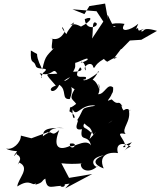

<svg xmlns="http://www.w3.org/2000/svg" viewBox="-20 -975 900 1076"><path d="M495 -240C503 -204 489 -249 442 -263C419 -168 473 -231 490 -160C458 -210 362 -122 372 -170C425 -179 389 -129 372 -157C300 -125 278 -161 312 -246C257 -196 287 -263 220 -211C225 -231 211 -264 337 -257C269 -267 245 -231 265 -232C247 -246 243 -220 261 -239L156 -200L97 -215C98 -176 50 -131 14 -143C28 -129 96 -126 76 -128C29 -64 94 -131 82 -147C58 -88 89 -121 93 -84C92 -73 68 -35 88 -64C153 -33 79 27 77 70C155 19 161 77 182 49C224 23 181 2 179 60C226 47 211 38 234 26C243 100 274 61 345 67C287 61 347 87 343 58L370 54L345 81L497 0L367 22L324 -60C405 -51 460 -64 433 -57C430 -20 483 0 527 -45C524 -23 455 -85 562 -105C491 -79 509 -50 561 -31C525 -115 604 -124 641 -117C626 -168 663 -183 714 -152C689 -153 645 -91 719 -178C647 -150 673 -148 682 -151C685 -195 613 -239 684 -224C656 -253 719 -294 701 -362C668 -381 625 -283 715 -361C659 -318 654 -416 667 -377C641 -423 646 -375 606 -418C564 -401 595 -416 607 -450C555 -467 619 -411 614 -485C581 -512 567 -445 530 -447C550 -483 522 -542 538 -470C507 -569 453 -520 475 -505C550 -572 520 -585 534 -572C441 -496 436 -537 458 -529C486 -570 369 -506 429 -598C461 -570 381 -573 381 -573C388 -524 291 -501 374 -544C415 -617 396 -589 403 -633C377 -598 485 -669 470 -639C397 -597 453 -672 461 -580C435 -601 497 -640 503 -597C518 -588 497 -616 592 -660C542 -659 565 -638 581 -629C661 -676 630 -645 617 -646L658 -700H661L708 -748L772 -752L860 -802C754 -833 807 -782 755 -806C755 -827 748 -813 732 -806C728 -743 764 -804 788 -814C738 -795 731 -788 755 -842C710 -802 645 -790 678 -841C602 -855 560 -824 563 -816C629 -843 640 -820 616 -826C583 -889 579 -912 585 -866L569 -955L481 -941L453 -896L386 -923L521 -912L559 -854L496 -759C504 -800 492 -868 521 -845C534 -824 461 -799 455 -868C501 -888 499 -859 434 -826C397 -846 388 -838 374 -834C429 -878 362 -814 352 -784C310 -832 333 -834 342 -796C301 -720 237 -780 274 -757C273 -722 253 -663 312 -738C241 -656 236 -674 217 -585C157 -707 221 -651 153 -692C149 -608 169 -643 180 -607C186 -576 271 -606 222 -567C197 -526 233 -531 202 -565C276 -540 276 -605 301 -562C234 -556 222 -576 293 -495C233 -477 282 -435 312 -500C358 -471 321 -416 371 -420C407 -511 339 -508 398 -475C364 -417 387 -422 407 -393C357 -352 379 -395 369 -351C426 -323 380 -276 387 -363C410 -312 429 -393 514 -384C490 -371 488 -377 521 -384C420 -365 461 -376 411 -299C436 -316 368 -226 453 -255C497 -248 429 -252 453 -283C482 -254 481 -274 504 -219C518 -246 593 -282 627 -314C548 -244 589 -314 554 -278L518 -235L482 -196Z"/></svg>

Font: Hussar Lance
Style: ExBdObl
Weight: 700
Foundry: Cannot Into Space Fonts, PlusOne Fonts
Version: Version 2.270